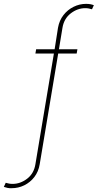

<svg xmlns="http://www.w3.org/2000/svg" viewBox="-107 -780 511 1004"><path d="M297.9 -522.5 293.9 -500H197.3L100.6 79.1Q94.2 117.7 72.5 145.8Q50.8 173.8 19.8 189Q-11.2 204.1 -45.9 204.1Q-58.1 204.6 -67.6 202.6Q-77.1 200.7 -86.9 197.3L-77.1 175.8Q-68.4 178.2 -60.1 179.9Q-51.8 181.6 -41 181.6Q-0.5 181.6 34.9 154.5Q70.3 127.4 78.1 79.1L174.8 -500H78.1L82 -522.5H178.7L196.3 -634.8Q203.1 -673.3 224.9 -701.2Q246.6 -729 277.8 -744.4Q309.1 -759.8 342.8 -759.8Q355.5 -759.8 365 -758.1Q374.5 -756.3 383.8 -752.9L374 -731.4Q365.7 -733.9 357.7 -735.6Q349.6 -737.3 338.9 -737.3Q298.3 -737.3 262.9 -710Q227.5 -682.6 219.7 -634.8L201.2 -522.5Z"/></svg>

Font: Inter Thin
Style: Italic
Weight: 250
Italic angle: -9.3988°
Designer: Rasmus Andersson
Foundry: rsms
Version: Version 4.001;git-66647c0bb